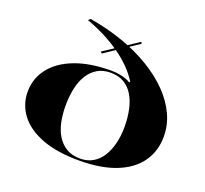

<svg xmlns="http://www.w3.org/2000/svg" viewBox="-129 -898 1135 1065"><g transform="rotate(20 438.5 -365.0)"><path d="M439 15Q306 15 217.5 -19.5Q129 -54 85 -113.5Q41 -173 41 -246Q41 -326 89 -387Q137 -448 226 -481.5Q315 -515 439 -515Q469 -515 498.5 -508.5Q528 -502 552 -488L557 -492Q534 -530 499.5 -565Q465 -600 421 -631Q377 -662 326 -688Q275 -714 219 -734L232 -745Q338 -727 430 -694.5Q522 -662 597 -616.5Q672 -571 725.5 -516Q779 -461 807.5 -399Q836 -337 836 -270Q836 -185 791 -120.5Q746 -56 657 -20.5Q568 15 439 15ZM439 3Q483 3 515.5 -16Q548 -35 569.5 -69.5Q591 -104 602 -149Q613 -194 613 -246Q613 -300 603 -347Q593 -394 572 -429Q551 -464 518 -483.5Q485 -503 439 -503Q394 -503 361 -483.5Q328 -464 306.5 -429Q285 -394 275 -347Q265 -300 265 -246Q265 -195 274.5 -149.5Q284 -104 305.5 -70Q327 -36 360 -16.5Q393 3 439 3ZM355 -586 346 -594 539 -722 544 -712Z"/></g></svg>

Font: Kalnia SemiExpanded Medium
Style: Regular
Weight: 500
Width: 6
Designer: Frida Medrano
Foundry: Frida Medrano
Version: Version 1.105